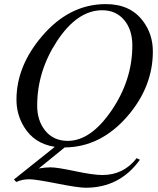

<svg xmlns="http://www.w3.org/2000/svg" viewBox="-20 -697 763 928"><path d="M718.8 -448.2Q718.8 -277.3 595.7 -134.8Q466.3 14.2 292.5 15.6L167.5 117.2Q198.7 111.8 224.1 111.8Q256.3 111.8 343.5 130.4Q430.7 148.9 475.1 148.9Q577.1 148.9 640.6 67.4L656.2 75.2Q559.1 210.4 394.5 210.4Q357.9 210.4 254.6 189.9Q151.4 169.4 121.1 169.4Q87.4 169.4 58.6 182.6L47.4 170.4L245.1 12.7Q146 -2.4 96.7 -83Q59.6 -143.1 59.6 -215.3Q59.6 -377 182.6 -521.5Q314.9 -677.2 491.7 -677.2Q610.4 -677.2 671.4 -594.7Q718.8 -531.7 718.8 -448.2ZM619.6 -477.1Q619.6 -552.2 581.1 -599.1Q541 -647.5 474.1 -647.5Q353 -647.5 254.4 -496.6Q159.7 -351.6 159.7 -186.5Q159.7 -115.7 196.3 -68.4Q236.8 -16.1 307.6 -16.1Q418.9 -16.1 519.3 -163.3Q619.6 -310.5 619.6 -477.1Z"/></svg>

Font: Dai Banna SIL Light
Style: Oblique
Weight: 400
Italic angle: -11°
Designer: Victor Gaultney
Foundry: SIL International
Version: Version 2.000